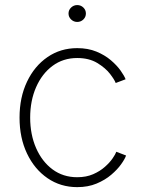

<svg xmlns="http://www.w3.org/2000/svg" viewBox="-20 -748 586 777"><path d="M292.5 9.3Q225.1 9.3 172.4 -26.9Q119.6 -63 89.4 -126.5Q59.1 -189.9 59.1 -272Q59.1 -354 89.4 -417.5Q119.6 -481 172.4 -517.1Q225.1 -553.2 292.5 -553.2Q335.9 -553.2 369.9 -539.3Q403.8 -525.4 428.5 -504.4Q453.1 -483.4 468 -462.4Q482.9 -441.4 488.3 -427.2L448.2 -412.1Q443.8 -424.8 425.3 -449Q406.7 -473.1 373.5 -493.2Q340.3 -513.2 292.5 -513.2Q235.4 -513.2 192.6 -481.4Q149.9 -449.7 126 -395Q102.1 -340.3 102.1 -272Q102.1 -203.6 126 -148.9Q149.9 -94.2 192.6 -62.5Q235.4 -30.8 292.5 -30.8Q329.1 -30.8 356.9 -43Q384.8 -55.2 404.5 -72.8Q424.3 -90.3 435.8 -107.2Q447.3 -124 450.7 -133.8L490.2 -118.7Q485.4 -104.5 470.2 -83.3Q455.1 -62 430.2 -40.8Q405.3 -19.5 370.8 -5.1Q336.4 9.3 292.5 9.3ZM292.5 -659.2Q278.3 -659.2 267.8 -669.2Q257.3 -679.2 257.3 -693.4Q257.3 -707.5 267.8 -717.5Q278.3 -727.5 292.5 -727.5Q307.1 -727.5 317.4 -717.5Q327.6 -707.5 327.6 -693.4Q327.6 -679.2 317.4 -669.2Q307.1 -659.2 292.5 -659.2Z"/></svg>

Font: Inter Extra Light
Style: Regular
Weight: 200
Designer: Rasmus Andersson
Foundry: rsms
Version: Version 4.000;git-3c8e0fc